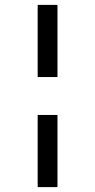

<svg xmlns="http://www.w3.org/2000/svg" viewBox="-20 -743 390 785"><path d="M215 22H134V-273H215ZM215 -428H134V-723H215Z"/></svg>

Font: ToneOZ-Pinyin-WenKai-Medium
Style: Medium
Weight: 700
Designer: Fontworks Inc.
Foundry: ToneOZ
Version: Version 0.240331